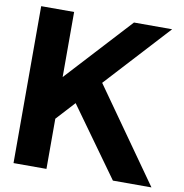

<svg xmlns="http://www.w3.org/2000/svg" viewBox="-88 -893 933 976"><g transform="rotate(10 379.0 -405.0)"><path d="M419 -480 758 0H559L304 -355L216 -259V0H46V-810H216V-474L525 -810H722Z"/></g></svg>

Font: Neutral Face
Style: Bold
Weight: 700
Designer: Vadym Aksieiev
Version: Version 1.039;Fontself Maker 3.5.7